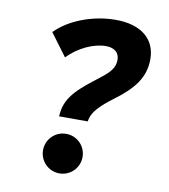

<svg xmlns="http://www.w3.org/2000/svg" viewBox="-81 -772 747 850"><g transform="rotate(10 293.0 -346.5)"><path d="M197.8 -238.8H326.7L328.1 -246.6C335 -282.2 365.2 -314 427.2 -360.4C509.3 -421.4 551.8 -477.5 551.8 -557.6C551.8 -648.9 484.9 -703.1 371.6 -703.1C268.1 -703.1 163.1 -662.6 103.5 -601.1L178.2 -500.5C225.6 -549.3 292 -581.1 349.1 -581.1C386.7 -581.1 409.2 -562 409.2 -529.8C409.2 -494.1 388.2 -471.2 349.6 -441.4C267.1 -377.4 207 -332.5 199.2 -253.4ZM242.7 9.8C292 9.8 331.5 -30.3 331.5 -79.1C331.5 -128.4 292 -168 242.7 -168C193.4 -168 153.8 -128.4 153.8 -79.1C153.8 -30.3 193.4 9.8 242.7 9.8Z"/></g></svg>

Font: Cascadia Code NF
Style: Bold Italic
Weight: 700
Italic angle: -10°
Monospace: yes
Designer: Aaron Bell
Foundry: Saja Typeworks
Version: Version 2404.023